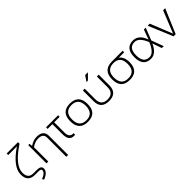

<svg xmlns="http://www.w3.org/2000/svg" viewBox="303 -2158 3814 3814"><g transform="rotate(-45 2210.0 -251.0)"><path d="M147.9 -698.2H465.3V-654.3Q97.7 -413.6 97.7 -205.6Q97.7 -43.9 243.2 -43.9H341.3Q460.4 -43.9 460.4 35.6Q460.4 136.2 304.7 195.3L285.2 157.2Q415 108.9 415 36.6Q415 0 343.8 0H245.6Q48.8 0 48.8 -203.6Q48.8 -422.9 391.1 -654.3H147.9Z M567.9 0V-512.7H604.5L610.8 -447.3Q709 -512.7 803.2 -512.7Q990.2 -512.7 990.2 -351.1V185.5H939V-352.5Q939 -466.8 800.8 -466.8Q708.5 -466.8 619.1 -401.9V0Z M1068.4 -512.7H1407.2V-468.8H1253.4V-180.7Q1253.4 -43.5 1361.8 -43.5Q1367.2 -43.5 1373 -43.9V0Q1356.9 2 1342.3 2Q1202.1 2 1202.1 -180.7V-468.8H1068.4Z M1736.8 -43.9Q1929.7 -43.9 1929.7 -258.3Q1929.7 -468.8 1736.8 -468.8Q1543.9 -468.8 1543.9 -258.3Q1543.9 -43.9 1736.8 -43.9ZM1492.7 -256.3Q1492.7 -512.7 1736.8 -512.7Q1981 -512.7 1981 -256.3Q1981 -0.5 1736.8 -0.5Q1493.7 -0.5 1492.7 -256.3Z M2103 -213.9V-512.7H2154.3V-213.9Q2154.3 -39.1 2325.2 -39.1Q2496.1 -39.1 2496.1 -213.9V-512.7H2547.4V-213.9Q2547.4 4.9 2325.2 4.9Q2103 4.9 2103 -213.9ZM2352.5 -698.2H2430.2L2313.5 -581.5H2272.5Z M2913.6 -43.9Q3106.4 -43.9 3106.4 -258.3Q3106.4 -468.8 2918.5 -468.8Q2720.7 -468.8 2720.7 -258.3Q2720.7 -43.9 2913.6 -43.9ZM2669.4 -256.3Q2669.4 -512.7 2918.5 -512.7H3219.7V-468.8H3067.9Q3157.7 -405.8 3157.7 -256.3Q3157.7 -0.5 2913.6 -0.5Q2670.4 -0.5 2669.4 -256.3Z M3293 -256.3Q3293 -512.7 3507.8 -512.7Q3669.4 -512.7 3740.7 -305.2L3816.4 -512.7H3868.7L3767.1 -254.9L3861.8 0H3808.1L3739.7 -198.2Q3652.3 0 3507.8 0Q3293.9 0 3293 -256.3ZM3507.8 -43.9Q3627.4 -43.9 3715.3 -258.3Q3632.3 -468.8 3507.8 -468.8Q3344.2 -468.8 3344.2 -258.3Q3344.2 -43.9 3507.8 -43.9Z M3922.4 -512.7H3981L4168.5 -44.4L4356.9 -512.7H4415.5L4197.3 0H4137.7Z"/></g></svg>

Font: Voltera Light
Style: Light
Weight: 300
Designer: Bernd Montag
Version: Version 1.301